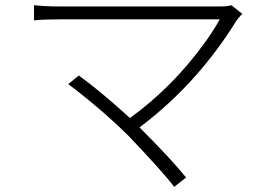

<svg xmlns="http://www.w3.org/2000/svg" viewBox="-20 -689 1040 741"><path d="M873 -668.9 915 -635.7Q902.3 -622.1 894.5 -612.3Q744.1 -369.1 527.3 -204.1Q522.5 -200.2 518.6 -197.3Q641.6 -74.2 698.2 -3.9L652.3 32.2Q612.3 -21.5 476.6 -164.1Q391.6 -249 273.4 -341.8Q254.9 -355.5 243.2 -364.3L284.2 -397.5Q365.2 -338.9 470.7 -243.2Q476.6 -237.3 481.4 -233.4Q647.5 -353.5 772.5 -527.3Q806.6 -575.2 828.1 -614.3H205.1Q148.4 -614.3 111.3 -610.4V-668.9Q159.2 -664.1 205.1 -664.1H826.2Q860.4 -664.1 873 -668.9Z"/></svg>

Font: Taipei Sans TC Beta Light
Style: Regular
Weight: 300
Designer: JT Foundry
Foundry: JT Foundry
Version: Version 1.000